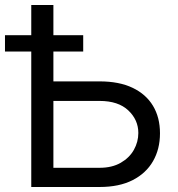

<svg xmlns="http://www.w3.org/2000/svg" viewBox="-37 -747 710 767"><path d="M153.3 -421.9H360.8Q439 -421.9 492.7 -396.2Q546.4 -370.6 574.2 -324.2Q602.1 -277.8 602.1 -214.4Q602.1 -151.4 574.2 -103Q546.4 -54.7 492.7 -27.3Q439 0 360.8 0H87.9V-727.1H176.3V-76.7H360.8Q410.6 -76.7 445.3 -96.7Q480 -116.7 497.8 -148.4Q515.6 -180.2 515.6 -215.8Q515.6 -268.1 475.6 -305.9Q435.5 -343.8 360.8 -343.8H153.3ZM-17.1 -541V-606.4H295.4V-541Z"/></svg>

Font: Sahel VF Regular
Style: Regular
Weight: 400
Foundry: Saber Rastikerdar (saber.rastikerdar@gmail.com)
Version: Version 3.4.0